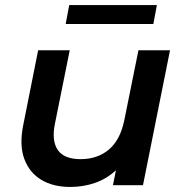

<svg xmlns="http://www.w3.org/2000/svg" viewBox="-20 -733 721 760"><path d="M258 7Q190 7 143 -21.5Q96 -50 76 -104.5Q56 -159 72 -238L131 -534H256L197 -241Q184 -175 209 -139Q234 -103 299 -103Q366 -103 411 -141Q456 -179 472 -257L528 -534H653L546 0H427L439 -59Q402 -25 356 -9Q310 7 258 7ZM240 -638 254 -713H601L587 -638Z"/></svg>

Font: Montserrat SemiBold
Style: Italic
Weight: 600
Italic angle: -11.3°
Designer: Julieta Ulanovsky
Foundry: Julieta Ulanovsky
Version: Version 9.000; ttfautohint (v1.8.4.7-5d5b)